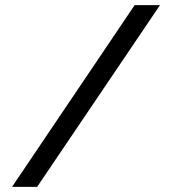

<svg xmlns="http://www.w3.org/2000/svg" viewBox="-20 -730 673 750"><path d="M605 -710 125 0H27L506 -710Z"/></svg>

Font: Raleway Thin Medium
Style: Regular
Weight: 500
Version: Version 4.026